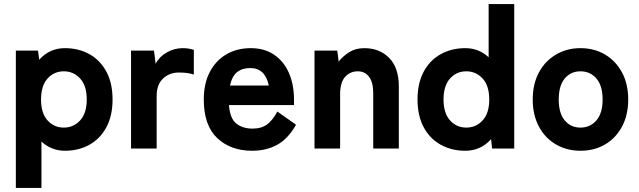

<svg xmlns="http://www.w3.org/2000/svg" viewBox="-20 -731 3146 945"><path d="M58 194V-482H167L173 -437Q224 -494 299 -494Q367 -494 420 -464.5Q473 -435 503.5 -378.5Q534 -322 534 -241Q534 -161 503.5 -104.5Q473 -48 420 -18.5Q367 11 299 11Q234 11 184 -34V194ZM294 -103Q342 -103 374.5 -138.5Q407 -174 407 -241Q407 -309 374.5 -344.5Q342 -380 294 -380Q246 -380 214 -344.5Q182 -309 182 -241Q182 -174 214 -138.5Q246 -103 294 -103Z M625 0V-482H738L746 -417Q764 -452 801 -473Q838 -494 879 -494Q896 -494 910 -491.5Q924 -489 934 -486V-364Q919 -369 902 -371.5Q885 -374 860 -374Q814 -374 782.5 -344.5Q751 -315 751 -258V0Z M1221 11Q1115 11 1049 -51.5Q983 -114 983 -241Q983 -320 1012.5 -376.5Q1042 -433 1094 -463.5Q1146 -494 1214 -494Q1282 -494 1329.5 -461.5Q1377 -429 1402 -372Q1427 -315 1427 -241V-214H1107Q1112 -147 1143.5 -122.5Q1175 -98 1223 -98Q1267 -98 1295 -119Q1323 -140 1345 -182L1437 -117Q1398 -48 1344.5 -18.5Q1291 11 1221 11ZM1112 -310H1303Q1285 -396 1212 -396Q1172 -396 1147 -376Q1122 -356 1112 -310Z M1528 0V-482H1640L1647 -428Q1667 -454 1698.5 -474Q1730 -494 1773 -494Q1848 -494 1895.5 -446Q1943 -398 1943 -304V0H1817V-273Q1817 -326 1796.5 -353Q1776 -380 1741 -380Q1703 -380 1678.5 -352.5Q1654 -325 1654 -266V0Z M2270 11Q2203 11 2149.5 -18.5Q2096 -48 2065.5 -104.5Q2035 -161 2035 -241Q2035 -322 2065.5 -378.5Q2096 -435 2149.5 -464.5Q2203 -494 2270 -494Q2337 -494 2385 -449V-711H2511V0H2402L2397 -46Q2346 11 2270 11ZM2275 -103Q2323 -103 2355.5 -138.5Q2388 -174 2388 -241Q2388 -309 2355.5 -344.5Q2323 -380 2275 -380Q2227 -380 2195 -344.5Q2163 -309 2163 -241Q2163 -174 2195 -138.5Q2227 -103 2275 -103Z M2837 11Q2770 11 2716.5 -20Q2663 -51 2632.5 -108Q2602 -165 2602 -241Q2602 -318 2632.5 -374.5Q2663 -431 2716.5 -462.5Q2770 -494 2837 -494Q2905 -494 2958 -462.5Q3011 -431 3041.5 -374.5Q3072 -318 3072 -241Q3072 -165 3041.5 -108Q3011 -51 2958 -20Q2905 11 2837 11ZM2837 -103Q2885 -103 2915.5 -138.5Q2946 -174 2946 -241Q2946 -309 2915.5 -344.5Q2885 -380 2837 -380Q2789 -380 2759.5 -344.5Q2730 -309 2730 -241Q2730 -174 2759.5 -138.5Q2789 -103 2837 -103Z"/></svg>

Font: Zen Kaku Gothic New Black
Style: Regular
Weight: 900
Designer: Yoshimichi Ohira
Foundry: Positype
Version: Version 1.001